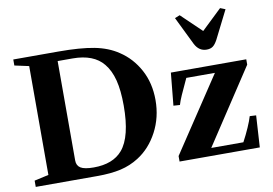

<svg xmlns="http://www.w3.org/2000/svg" viewBox="-86 -989 1606 1130"><g transform="rotate(-10 717.0 -424.0)"><path d="M40.5 0V-37.5L126 -56.5V-707L40.5 -725.5V-761.5H311Q440 -761.5 522.5 -745.8Q605 -730 665 -689.5Q737.5 -642 780.5 -562.5Q823.5 -483 823.5 -381.5Q823.5 -278 778 -192Q732.5 -106 657.5 -58.5Q608 -27 549.8 -13.5Q491.5 0 407.5 0ZM396.5 -53.5Q512.5 -53.5 569 -120Q633.5 -196 633.5 -381.5Q633.5 -472.5 617.8 -534Q602 -595.5 569 -635.5Q511 -707 385 -707H296V-113Q296 -82 319 -67.8Q342 -53.5 396.5 -53.5ZM900 0V-33L1195.5 -478H1024.5Q995.5 -416.5 980.8 -382.8Q966 -349 960 -327.5L921.5 -330L940.5 -524.5H1391V-492.5L1097.5 -46.5H1289.5Q1311 -86.5 1328.2 -125.8Q1345.5 -165 1353 -191.5L1391 -189.5L1379.5 0ZM1172 -621Q1126 -621 1102 -668L1020 -836L1050 -848L1170.5 -732.5L1291.5 -848L1322 -836L1237.5 -668Q1223.5 -642 1209.2 -631.5Q1195 -621 1172 -621Z"/></g></svg>

Font: Libre Caslon Text
Style: Bold
Weight: 700
Designer: Pablo Impallari, Rodrigo Fuenzalida, Katja Schimmel
Foundry: Pablo Impallari, Rodrigo Fuenzalida
Version: Version 2.000